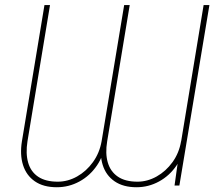

<svg xmlns="http://www.w3.org/2000/svg" viewBox="-20 -748 872 774"><path d="M699.2 -111.3 800.8 -727.5H824.2L703.1 0H683.6ZM710 -178.7H725.6Q720.2 -123 691.9 -81.3Q663.6 -39.6 621.1 -16.4Q578.6 6.8 530.3 6.8Q476.6 6.8 441.9 -17.1Q407.2 -41 394 -83Q380.9 -125 389.6 -178.7L480.5 -727.5H502.9L412.1 -178.7Q403.8 -129.4 414.6 -92.8Q425.3 -56.2 455.1 -35.9Q484.9 -15.6 534.2 -15.6Q574.2 -15.6 611.6 -36.6Q648.9 -57.6 675.5 -94.5Q702.1 -131.3 710 -178.7ZM389.6 -178.7H405.3Q399.4 -123 371.1 -81.3Q342.8 -39.6 300.3 -16.4Q257.8 6.8 209 6.8Q154.8 6.8 120.4 -17.1Q85.9 -41 72.8 -82.8Q59.6 -124.5 68.4 -178.7L159.2 -727.5H181.6L90.8 -178.7Q83 -129.4 93.5 -92.5Q104 -55.7 133.8 -35.6Q163.6 -15.6 212.9 -15.6Q253.4 -15.6 290.8 -36.6Q328.1 -57.6 354.7 -94.5Q381.3 -131.3 389.6 -178.7Z"/></svg>

Font: Inter Tight Thin
Style: Italic
Weight: 250
Italic angle: -9.39999°
Designer: Rasmus Andersson
Foundry: rsms
Version: Version 3.004